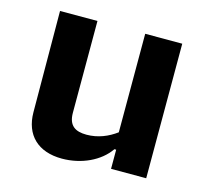

<svg xmlns="http://www.w3.org/2000/svg" viewBox="-84 -629 789 736"><g transform="rotate(15 310.0 -261.5)"><path d="M67.5 -533.5 69.5 -132C70 -42.5 125 11.5 220.5 11.5C297 11.5 369 -21.5 406 -75.5H413V0.5H552.5V-533.5H405.5V-142.5C373 -118.5 333.5 -101.5 288 -101.5C243 -101.5 216 -118.5 216 -169.5V-533.5Z"/></g></svg>

Font: Monaspace Argon
Style: Bold
Weight: 700
Designer: Riley Cran & the Lettermatic Team
Foundry: Lettermatic
Version: Version 1.000 (Monaspace Argon)